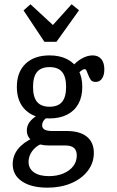

<svg xmlns="http://www.w3.org/2000/svg" viewBox="-20 -686 547 899"><path d="M39.5 83.1Q39.5 43.5 63.7 12.5Q87.9 -18.5 136.3 -41.1L173.4 -12.1Q146.8 -0.8 130.2 22.2Q113.7 45.2 113.7 71.8Q113.7 103.2 139.1 121Q164.5 138.7 208.9 138.7Q246.8 138.7 276.6 126.2Q306.5 113.7 323 91.9Q339.5 70.2 339.5 41.9Q339.5 18.5 326.6 6.9Q313.7 -4.8 286.3 -4.8H210.5Q162.9 -4.8 134.3 -23.8Q105.6 -42.7 105.6 -75Q105.6 -96 117.7 -113.3Q129.8 -130.6 154.8 -146L204.8 -138.7Q191.1 -130.6 184.3 -121Q177.4 -111.3 177.4 -99.2Q177.4 -85.5 189.1 -79Q200.8 -72.6 224.2 -72.6H292.7Q354 -72.6 386.7 -46Q419.4 -19.4 419.4 29.8Q419.4 76.6 391.1 113.7Q362.9 150.8 313.7 171.8Q264.5 192.7 202.4 192.7Q126.6 192.7 83.1 163.3Q39.5 133.9 39.5 83.1ZM58.9 -279Q58.9 -348.4 99.6 -387.5Q140.3 -426.6 212.1 -426.6Q259.7 -426.6 294.4 -408.9Q329 -391.1 347.2 -358.1Q365.3 -325 365.3 -279Q365.3 -233.1 347.2 -200Q329 -166.9 294.4 -149.2Q259.7 -131.5 212.1 -131.5Q140.3 -131.5 99.6 -170.6Q58.9 -209.7 58.9 -279ZM289.5 -279Q289.5 -326.6 270.6 -349.2Q251.6 -371.8 212.1 -371.8Q172.6 -371.8 153.6 -349.2Q134.7 -326.6 134.7 -279Q134.7 -231.5 153.6 -208.9Q172.6 -186.3 212.1 -186.3Q251.6 -186.3 270.6 -208.9Q289.5 -231.5 289.5 -279ZM391.1 -340.3Q387.1 -351.6 384.3 -356.9Q381.5 -362.1 375.8 -362.1Q371.8 -362.1 366.1 -358.9Q360.5 -355.6 353.6 -349.6Q346.8 -343.5 340.3 -335.5L317.7 -373.4Q336.3 -396.8 362.5 -411.7Q388.7 -426.6 413.7 -426.6Q439.5 -426.6 454 -409.7Q468.5 -392.7 468.5 -361.3Q468.5 -333.9 457.7 -318.1Q446.8 -302.4 428.2 -302.4Q412.1 -302.4 405.2 -311.7Q398.4 -321 391.1 -340.3ZM350 -637.9 244.4 -490.3H187.9L90.3 -637.1L122.6 -666.1L251.6 -546.8L197.6 -535.5L315.3 -666.1Z"/></svg>

Font: Playfair Micro SmCond SmLight
Style: Regular
Weight: 360
Width: 4
Designer: Claus Eggers Sørensen
Foundry: Claus Eggers Sørensen
Version: Version 2.100;Glyphs 3.2 (3219)